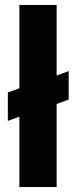

<svg xmlns="http://www.w3.org/2000/svg" viewBox="-20 -763 312 783"><path d="M59 0V-287L12 -270V-386L59 -403V-743H211V-455L260 -473V-357L211 -339V0Z"/></svg>

Font: Saira Semi Condensed
Style: Bold
Weight: 700
Width: 4
Designer: Hector Gatti with collaboration of the Omnibus-Type team
Foundry: Omnibus-Type
Version: Version 1.001; ttfautohint (v1.8)